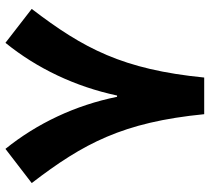

<svg xmlns="http://www.w3.org/2000/svg" viewBox="-53 -737 790 724"><g transform="rotate(-90 342.0 -375.0)"><path d="M338.9 -328.6C307.1 -486.3 238.3 -630.9 142.6 -749.5L13.7 -650.4C163.1 -455.6 243.2 -306.6 273.4 0H411.6C441.9 -306.6 521 -455.1 670.4 -650.4L542.5 -749.5C446.3 -630.9 377.4 -486.3 343.8 -328.6Z"/></g></svg>

Font: Estedad ExtraBold
Style: Regular
Weight: 800
Designer: Amin Abedi
Version: Version 7.3